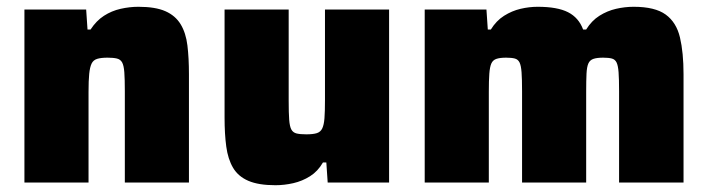

<svg xmlns="http://www.w3.org/2000/svg" viewBox="-20 -538 2087 566"><path d="M52 0V-510H234L238 -451H247Q264 -477 286.5 -491.5Q309 -506 335.5 -512Q362 -518 388 -518Q438 -518 467.5 -505Q497 -492 512.5 -466.5Q528 -441 532.5 -404Q537 -367 537 -319V0H348V-269Q348 -305 346.5 -325Q345 -345 340 -354Q335 -363 324.5 -365.5Q314 -368 297 -368Q278 -368 266.5 -364.5Q255 -361 250 -350.5Q245 -340 243 -320.5Q241 -301 241 -267V0Z M792 8Q742 8 712 -5Q682 -18 667 -43.5Q652 -69 647 -106Q642 -143 642 -191V-510H831V-241Q831 -205 832.5 -185Q834 -165 839 -156Q844 -147 854.5 -144.5Q865 -142 883 -142Q903 -142 914 -145.5Q925 -149 930 -159.5Q935 -170 936.5 -189.5Q938 -209 938 -243V-510H1127V0H946L942 -59H932Q917 -33 894 -18.5Q871 -4 844.5 2Q818 8 792 8Z M1232 0V-510H1414L1418 -451H1427Q1443 -477 1466 -491.5Q1489 -506 1514.5 -512Q1540 -518 1565 -518Q1623 -518 1654.5 -502Q1686 -486 1699 -451H1708Q1724 -477 1747 -491.5Q1770 -506 1796 -512Q1822 -518 1848 -518Q1911 -518 1942.5 -495Q1974 -472 1984.5 -427.5Q1995 -383 1995 -319V0H1805V-269Q1805 -305 1803.5 -325Q1802 -345 1797.5 -354Q1793 -363 1783.5 -365.5Q1774 -368 1758 -368Q1740 -368 1729.5 -364.5Q1719 -361 1714.5 -351Q1710 -341 1709 -321Q1708 -301 1708 -267V0H1519V-269Q1519 -305 1517.5 -325Q1516 -345 1511.5 -354Q1507 -363 1497.5 -365.5Q1488 -368 1472 -368Q1454 -368 1443.5 -364.5Q1433 -361 1428.5 -351Q1424 -341 1422.5 -321Q1421 -301 1421 -267V0Z"/></svg>

Font: Saira Thin ExtraBold
Style: Regular
Weight: 800
Version: Version 1.101